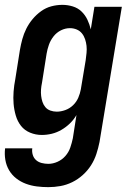

<svg xmlns="http://www.w3.org/2000/svg" viewBox="-31 -548 551 791"><path d="M168 223Q144 223 120.5 220Q97 217 75.5 209Q54 201 36 187Q18 173 6.5 153.5Q-5 134 -9 110.5Q-13 87 -10 63H102Q100 77 104 90Q108 103 117.5 111.5Q127 120 140.5 123.5Q154 127 168 127Q187 127 206 118.5Q225 110 238.5 94.5Q252 79 258.5 60Q265 41 269 22L284 -74Q273 -55 257 -39.5Q241 -24 222 -13Q203 -2 182.5 3Q162 8 141 8Q116 8 93 -1.5Q70 -11 55.5 -29.5Q41 -48 34 -72Q27 -96 25 -120.5Q23 -145 25 -171Q27 -197 32 -222L51 -342Q55 -365 61 -387Q67 -409 77.5 -430Q88 -451 103.5 -469.5Q119 -488 138.5 -502Q158 -516 180.5 -522Q203 -528 226 -528Q248 -528 269 -521.5Q290 -515 305 -500.5Q320 -486 329 -467Q338 -448 343 -427L358 -520H471L379 37Q374 62 366 86.5Q358 111 344 133Q330 155 310 173Q290 191 266.5 202.5Q243 214 218 218.5Q193 223 168 223ZM203 -88Q220 -88 238 -94.5Q256 -101 270 -114.5Q284 -128 291.5 -145.5Q299 -163 302 -180L322 -300Q324 -315 325.5 -330Q327 -345 325.5 -359Q324 -373 319.5 -386.5Q315 -400 306.5 -410.5Q298 -421 285 -426.5Q272 -432 257 -432Q238 -432 220 -423Q202 -414 189.5 -398Q177 -382 170.5 -363.5Q164 -345 161 -327L142 -207Q139 -193 138 -179.5Q137 -166 138.5 -153Q140 -140 144 -128Q148 -116 156 -106.5Q164 -97 176.5 -92.5Q189 -88 203 -88Z"/></svg>

Font: Iosevka SS04
Style: Bold Italic
Weight: 700
Italic angle: -9°
Monospace: yes
Designer: Belleve Invis
Foundry: Belleve Invis
Version: Version 19.0.0; ttfautohint (v1.8.4)